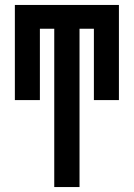

<svg xmlns="http://www.w3.org/2000/svg" viewBox="-20 -540 540 775"><path d="M199 215V-424H141V-136H40V-520H460V-136H359V-424H301V215Z"/></svg>

Font: Iosevka Curly Slab
Style: Bold
Weight: 700
Monospace: yes
Designer: Belleve Invis
Foundry: Belleve Invis
Version: Version 22.1.2; ttfautohint (v1.8.4)